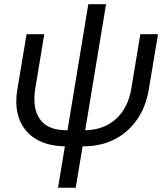

<svg xmlns="http://www.w3.org/2000/svg" viewBox="-20 -676 780 900"><path d="M252 204.1 284.2 9.8Q203.6 8.8 148.9 -23.9Q94.2 -56.6 71 -116.5Q47.9 -176.3 61.5 -257.8L104.5 -515.6H187.5L145.5 -261.7Q130.4 -168.9 167.2 -117.2Q204.1 -65.4 292.5 -65.4H296.4L394 -656.2H477.1L379.4 -65.4Q466.3 -66.9 523.4 -118.4Q580.6 -169.9 595.7 -261.7L637.7 -515.6H720.7L677.7 -257.8Q664.1 -175.8 622.6 -115.7Q581.1 -55.7 517.1 -22.9Q453.1 9.8 371.1 9.8H367.2L335 204.1Z"/></svg>

Font: Inter Display
Style: Italic
Weight: 400
Italic angle: -9.39999°
Designer: Rasmus Andersson
Foundry: rsms
Version: Version 4.000;git-a52131595